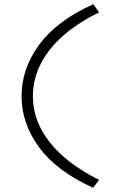

<svg xmlns="http://www.w3.org/2000/svg" viewBox="-20 -717 617 917"><path d="M425 180Q251 101 167 -13Q83 -127 83 -258Q83 -389 167.5 -504Q252 -619 426 -697L453 -658Q297 -581 217 -478.5Q137 -376 137 -258Q137 -139 218.5 -36.5Q300 66 453 142Z"/></svg>

Font: Lexend Peta ExtraLight
Style: Regular
Weight: 250
Version: Version 1.007